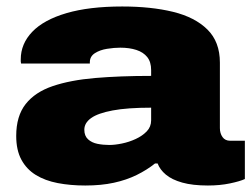

<svg xmlns="http://www.w3.org/2000/svg" viewBox="-20 -560 778 592"><path d="M243 12Q197 12 158 4.5Q119 -3 90.5 -20.5Q62 -38 46 -67.5Q30 -97 30 -141Q30 -202 59 -239Q88 -276 142.5 -294.5Q197 -313 273.5 -319.5Q350 -326 446 -326V-344Q446 -369 434 -384Q422 -399 400.5 -406Q379 -413 351 -413Q332 -413 310 -409.5Q288 -406 272.5 -396Q257 -386 257 -368V-364H45Q44 -368 44 -370.5Q44 -373 44 -377Q44 -425 79.5 -462Q115 -499 185 -519.5Q255 -540 357 -540Q446 -540 513.5 -523.5Q581 -507 619.5 -469Q658 -431 658 -367V-165Q658 -149 666 -137.5Q674 -126 690 -126H735V-8Q720 -1 689 5.5Q658 12 621 12Q574 12 542 3Q510 -6 491.5 -21.5Q473 -37 466 -56H458Q433 -36 401.5 -20.5Q370 -5 331 3.5Q292 12 243 12ZM317 -113Q334 -113 356 -117.5Q378 -122 398.5 -131.5Q419 -141 432.5 -155Q446 -169 446 -189V-228Q373 -228 327.5 -219.5Q282 -211 261 -196Q240 -181 240 -160Q240 -141 251.5 -130.5Q263 -120 280.5 -116.5Q298 -113 317 -113Z"/></svg>

Font: Archivo SemiBold SemiExpanded Black
Style: Regular
Weight: 900
Width: 6
Version: Version 2.001